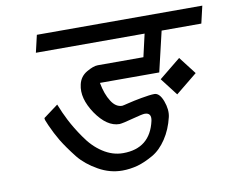

<svg xmlns="http://www.w3.org/2000/svg" viewBox="-71 -704 973 800"><g transform="rotate(-10 416.0 -303.5)"><path d="M276 -377Q283 -410 312 -427Q341 -444 360 -444H553L575 -540H115L132 -613H832L815 -540H647L607 -370H356Q365 -321 385 -290Q404 -260 431 -260Q434 -260 458 -266Q482 -272 515 -278Q553 -285 571 -285Q593 -285 607 -248Q621 -210 614 -180Q602 -129 576 -90Q550 -51 517 -32Q482 -12 451 -3Q418 6 385 6Q333 6 285 -21Q235 -49 205 -86Q171 -129 149 -165Q130 -197 114 -233Q101 -261 103 -266L165 -312Q180 -274 196 -243Q216 -204 244 -164Q275 -118 315 -92Q356 -65 401 -65Q515 -65 540 -177Q547 -211 517 -211Q507 -211 466 -200Q422 -188 407 -187Q354 -187 308 -254Q263 -321 276 -377ZM699 -415 756 -341 665 -267 608 -341Z"/></g></svg>

Font: Miedinger
Style: Italic
Weight: 400
Italic angle: -13°
Version: Version 001.000